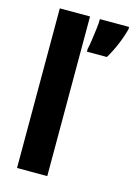

<svg xmlns="http://www.w3.org/2000/svg" viewBox="-116 -821 619 883"><g transform="rotate(15 193.0 -380.0)"><path d="M200 0H56V-760H200ZM386 -749Q376 -711 359.5 -672Q343 -633 323 -600H228V-613Q232 -629 236 -656.5Q240 -684 243.5 -712.5Q247 -741 247 -760H386Z"/></g></svg>

Font: Noto Sans Gurmukhi ExtraCondensed ExtraBold
Style: Regular
Weight: 800
Width: 2
Designer: Jelle Bosma - Monotype Design Team
Foundry: Monotype Imaging Inc.
Version: Version 2.004; ttfautohint (v1.8.4.7-5d5b)